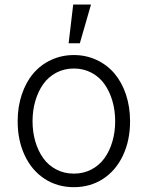

<svg xmlns="http://www.w3.org/2000/svg" viewBox="-20 -788 631 820"><path d="M55.4 -270.2Q55.4 -332 73.2 -384.8Q90.9 -437.5 122.3 -474.4Q153.8 -511.4 198.5 -532.1Q243.3 -552.9 295.5 -552.9Q347.7 -552.9 392.4 -532.1Q437.1 -511.4 468.6 -474.4Q500 -437.5 517.8 -384.8Q535.5 -332 535.5 -270.2Q535.5 -188.2 505.1 -123.9Q474.8 -59.7 420.1 -24.1Q365.4 11.4 295.5 11.4Q225.5 11.4 170.8 -24.1Q116.1 -59.7 85.8 -123.9Q55.4 -188.2 55.4 -270.2ZM220.2 -64.3Q253.9 -46.5 295.5 -46.5Q337 -46.5 370.7 -64.3Q404.5 -82 426.3 -112.6Q448.2 -143.1 460 -183.6Q471.9 -224.1 471.9 -270.2Q471.9 -316.4 460 -357.1Q448.2 -397.7 426.3 -428.6Q404.5 -459.5 370.6 -477.5Q336.6 -495.4 295.5 -495.4Q254.3 -495.4 220.3 -477.5Q186.4 -459.5 164.6 -428.6Q142.8 -397.7 130.9 -357.1Q119 -316.4 119 -270.2Q119 -224.1 130.9 -183.6Q142.8 -143.1 164.6 -112.6Q186.4 -82 220.2 -64.3ZM273.1 -603.3 292.6 -768.5H368.6L321 -603.3Z"/></svg>

Font: Inter Light BETA
Style: Regular
Weight: 300
Designer: Rasmus Andersson
Foundry: rsms
Version: Version 3.011;git-f93a4a705